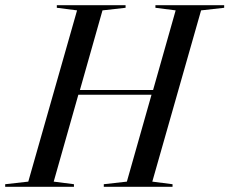

<svg xmlns="http://www.w3.org/2000/svg" viewBox="-65 -720 884 740"><path d="M-45 0H220V-10L142 -20L237 -355H519L424 -20L335 -10V0H600V-10L522 -20L710 -680L799 -690V-700H534V-690L612 -680L525 -373H243L330 -680L419 -690V-700H154V-690L232 -680L44 -20L-45 -10Z"/></svg>

Font: Mazius Display Extra italic
Style: Regular
Weight: 400
Italic angle: -17°
Designer: Alberto Casagrande & Collletttivo
Foundry: Collletttivo
Version: Version 2.000;Glyphs 3.2 (3217)